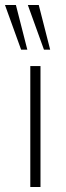

<svg xmlns="http://www.w3.org/2000/svg" viewBox="-41 -753 264 773"><path d="M81 0V-487H122V0ZM136 -553 71 -733H115L161 -553ZM44 -553 -21 -733H23L69 -553Z"/></svg>

Font: Nunito Sans 10pt Condensed ExtraLight
Style: Regular
Weight: 250
Width: 3
Designer: Vernon Adams
Foundry: Vernon Adams
Version: Version 3.101;gftools[0.9.27]